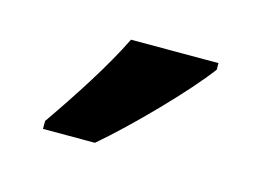

<svg xmlns="http://www.w3.org/2000/svg" viewBox="-40 -827 384 282"><g transform="rotate(15 152.0 -686.0)"><path d="M264 -756V-766H131C109 -721 74 -667 40 -618V-606H119C165 -645 236 -718 264 -756Z"/></g></svg>

Font: Noto Sans Gujarati UI Condensed SemiBold
Style: Regular
Weight: 600
Width: 3
Designer: Jelle Bosma - Monotype Design Team, Universal Thirst
Foundry: Monotype Imaging Inc.
Version: Version 2.106